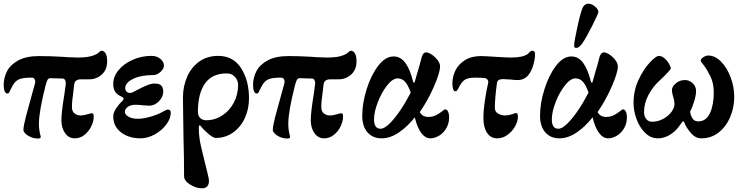

<svg xmlns="http://www.w3.org/2000/svg" viewBox="-21 -736 4031 1041"><path d="M106 -31Q106 -52 119 -102L169 -285Q170 -288 170 -294Q170 -303 164.5 -309.5Q159 -316 148 -315Q111 -315 91 -309Q71 -303 59 -288.5Q47 -274 33 -244Q33 -243 29.5 -236Q26 -229 18 -229Q10 -229 4.5 -241Q-1 -253 -1 -276Q-1 -314 17 -349.5Q35 -385 78 -408.5Q121 -432 191 -432Q251 -432 317 -428L343 -426Q389 -424 401 -424Q462 -424 492 -438Q506 -443 515 -452Q524 -461 529 -461Q543 -461 551.5 -446.5Q560 -432 560 -404Q560 -358 531 -332Q502 -306 464 -306H418Q401 -306 391.5 -298.5Q382 -291 381 -275L378 -249Q369 -186 369 -156Q369 -132 383 -121Q397 -110 416 -110Q433 -110 459 -118L474 -122Q483 -122 485 -118Q487 -114 487 -102Q487 -79 474 -51.5Q461 -24 437.5 -5Q414 14 384 14Q352 14 332 -14Q312 -42 312 -84Q312 -128 328 -224Q336 -278 336 -284Q336 -295 331.5 -302.5Q327 -310 319 -310L256 -312Q243 -313 237.5 -304.5Q232 -296 226 -272Q191 -135 190 -67Q190 -31 198 -3L200 5Q200 15 187 15Q164 15 145.5 7Q127 -1 116.5 -12Q106 -23 106 -31Z M593 -105Q593 -125 609 -149Q625 -173 643 -189Q649 -195 649 -200Q649 -207 640 -211Q616 -221 604.5 -237Q593 -253 593 -281Q593 -321 622 -356Q651 -391 699 -412Q747 -433 800 -433Q829 -433 848.5 -417Q868 -401 868 -380Q868 -364 849.5 -346.5Q831 -329 811 -329Q742 -329 700 -308Q658 -287 658 -259Q658 -247 665 -239.5Q672 -232 686 -232Q695 -232 724 -249Q753 -264 776 -273.5Q799 -283 818 -283Q844 -283 854 -271.5Q864 -260 864 -240Q864 -210 840.5 -186.5Q817 -163 789 -163Q781 -163 755 -165Q733 -168 712 -168Q688 -168 672 -156.5Q656 -145 656 -130Q656 -115 675.5 -103.5Q695 -92 726 -92Q756 -92 796 -103.5Q836 -115 861 -130Q883 -142 888 -142Q905 -142 905 -125Q905 -94 881 -61.5Q857 -29 818.5 -7.5Q780 14 741 14Q677 14 635 -18.5Q593 -51 593 -105Z M977 219Q977 115 974 14Q974 -19 972.5 -85.5Q971 -152 971 -207Q971 -268 993.5 -319.5Q1016 -371 1059 -402Q1102 -433 1162 -433Q1244 -433 1286.5 -366Q1329 -299 1329 -203Q1329 -145 1306.5 -96Q1284 -47 1242.5 -17.5Q1201 12 1149 12Q1135 12 1108 -11Q1081 -34 1066 -54Q1065 -57 1062 -57Q1057 -57 1057 -38Q1057 11 1072 71L1094 162Q1096 170 1104 202Q1112 234 1112 243Q1112 285 1074 285Q1042 285 1009.5 264.5Q977 244 977 219ZM1270 -276Q1270 -299 1253.5 -318.5Q1237 -338 1208 -338Q1129 -338 1090.5 -283.5Q1052 -229 1052 -130Q1052 -107 1065 -95.5Q1078 -84 1097 -84Q1144 -84 1184 -110Q1224 -136 1247 -180Q1270 -224 1270 -276Z M1458 -31Q1458 -52 1471 -102L1521 -285Q1522 -288 1522 -294Q1522 -303 1516.5 -309.5Q1511 -316 1500 -315Q1463 -315 1443 -309Q1423 -303 1411 -288.5Q1399 -274 1385 -244Q1385 -243 1381.5 -236Q1378 -229 1370 -229Q1362 -229 1356.5 -241Q1351 -253 1351 -276Q1351 -314 1369 -349.5Q1387 -385 1430 -408.5Q1473 -432 1543 -432Q1603 -432 1669 -428L1695 -426Q1741 -424 1753 -424Q1814 -424 1844 -438Q1858 -443 1867 -452Q1876 -461 1881 -461Q1895 -461 1903.5 -446.5Q1912 -432 1912 -404Q1912 -358 1883 -332Q1854 -306 1816 -306H1770Q1753 -306 1743.5 -298.5Q1734 -291 1733 -275L1730 -249Q1721 -186 1721 -156Q1721 -132 1735 -121Q1749 -110 1768 -110Q1785 -110 1811 -118L1826 -122Q1835 -122 1837 -118Q1839 -114 1839 -102Q1839 -79 1826 -51.5Q1813 -24 1789.5 -5Q1766 14 1736 14Q1704 14 1684 -14Q1664 -42 1664 -84Q1664 -128 1680 -224Q1688 -278 1688 -284Q1688 -295 1683.5 -302.5Q1679 -310 1671 -310L1608 -312Q1595 -313 1589.5 -304.5Q1584 -296 1578 -272Q1543 -135 1542 -67Q1542 -31 1550 -3L1552 5Q1552 15 1539 15Q1516 15 1497.5 7Q1479 -1 1468.5 -12Q1458 -23 1458 -31Z M1943 -109Q1943 -175 1966.5 -251Q1990 -327 2029 -378.5Q2068 -430 2113 -430Q2152 -430 2177.5 -394Q2203 -358 2219 -293Q2221 -288 2224 -287.5Q2227 -287 2228 -293L2241 -339Q2254 -380 2264 -421Q2267 -435 2273.5 -443.5Q2280 -452 2289 -452Q2302 -452 2320.5 -439.5Q2339 -427 2352 -409.5Q2365 -392 2365 -376Q2365 -344 2333 -269.5Q2301 -195 2255 -128Q2270 -102 2301 -102Q2326 -102 2344.5 -112Q2363 -122 2374.5 -131.5Q2386 -141 2390 -143H2392Q2401 -143 2406 -135Q2414 -122 2414 -99Q2414 -67 2399 -41Q2384 -15 2360 -0.5Q2336 14 2313 14Q2284 14 2262 -16.5Q2240 -47 2228 -100Q2189 -50 2142 -18Q2095 14 2048 14Q2000 14 1971.5 -18.5Q1943 -51 1943 -109ZM2175 -178 2206 -234Q2192 -274 2175.5 -292.5Q2159 -311 2135 -311Q2108 -311 2078 -273Q2048 -235 2027.5 -182Q2007 -129 2007 -89Q2007 -38 2042 -38Q2066 -38 2101.5 -76.5Q2137 -115 2175 -178Z M2600 -96Q2600 -138 2608.5 -194Q2617 -250 2626 -287Q2628 -297 2622 -304.5Q2616 -312 2605 -313Q2583 -315 2555 -315Q2517 -315 2499 -303.5Q2481 -292 2463 -255Q2461 -251 2457.5 -246Q2454 -241 2448 -241Q2432 -241 2432 -285Q2432 -321 2448.5 -354.5Q2465 -388 2500 -410Q2535 -432 2587 -432Q2605 -432 2665 -428Q2727 -424 2750 -424Q2813 -424 2840 -443Q2845 -447 2851.5 -454Q2858 -461 2863 -461Q2872 -461 2876 -456.5Q2880 -452 2880 -440Q2880 -430 2877 -410Q2856 -302 2786 -302Q2768 -302 2746 -305L2706 -307Q2690 -307 2682 -301.5Q2674 -296 2673 -283Q2662 -201 2662 -151Q2662 -130 2680 -120Q2698 -110 2718 -110Q2735 -110 2753 -116Q2763 -119 2768 -121Q2773 -123 2774 -123Q2782 -123 2784.5 -118.5Q2787 -114 2787 -102Q2787 -79 2772 -51.5Q2757 -24 2731 -5Q2705 14 2675 14Q2639 14 2619.5 -16Q2600 -46 2600 -96Z M2907 0ZM2907 -109Q2907 -175 2930.5 -251Q2954 -327 2993 -378.5Q3032 -430 3077 -430Q3116 -430 3141.5 -394Q3167 -358 3183 -293Q3185 -288 3188 -287.5Q3191 -287 3192 -293L3205 -339Q3218 -380 3228 -421Q3231 -435 3237.5 -443.5Q3244 -452 3253 -452Q3266 -452 3284.5 -439.5Q3303 -427 3316 -409.5Q3329 -392 3329 -376Q3329 -344 3297 -269.5Q3265 -195 3219 -128Q3234 -102 3265 -102Q3290 -102 3308.5 -112Q3327 -122 3338.5 -131.5Q3350 -141 3354 -143H3356Q3365 -143 3370 -135Q3378 -122 3378 -99Q3378 -67 3363 -41Q3348 -15 3324 -0.5Q3300 14 3277 14Q3248 14 3226 -16.5Q3204 -47 3192 -100Q3153 -50 3106 -18Q3059 14 3012 14Q2964 14 2935.5 -18.5Q2907 -51 2907 -109ZM3139 -178 3170 -234Q3156 -274 3139.5 -292.5Q3123 -311 3099 -311Q3072 -311 3042 -273Q3012 -235 2991.5 -182Q2971 -129 2971 -89Q2971 -38 3006 -38Q3030 -38 3065.5 -76.5Q3101 -115 3139 -178ZM3092 -491Q3092 -509 3109 -587.5Q3126 -666 3138 -694Q3143 -705 3152.5 -711Q3162 -717 3171 -716Q3189 -715 3207 -699Q3225 -683 3223 -669Q3222 -660 3189.5 -595.5Q3157 -531 3137 -502Q3118 -476 3104 -476Q3096 -476 3094 -479.5Q3092 -483 3092 -491Z M3414 -177Q3414 -245 3441 -303Q3468 -361 3502 -397Q3536 -433 3551 -433Q3566 -433 3581 -420.5Q3596 -408 3606 -391Q3616 -374 3616 -365Q3616 -361 3597 -340.5Q3578 -320 3555 -299Q3520 -268 3495.5 -222.5Q3471 -177 3471 -129Q3471 -105 3483 -90.5Q3495 -76 3514 -76Q3546 -76 3574 -91Q3602 -106 3619 -128.5Q3636 -151 3636 -172Q3636 -183 3633 -195Q3630 -207 3629 -211Q3622 -232 3622 -247Q3622 -266 3643 -284Q3664 -302 3693 -302Q3716 -302 3734.5 -285Q3753 -268 3753 -242Q3753 -221 3743.5 -189Q3734 -157 3721 -131Q3721 -123 3725 -111Q3731 -95 3740 -86.5Q3749 -78 3765 -78Q3808 -78 3828.5 -123Q3849 -168 3849 -235Q3849 -285 3830.5 -322.5Q3812 -360 3795 -382Q3778 -404 3778 -406Q3778 -417 3792.5 -426Q3807 -435 3818 -435Q3856 -435 3888.5 -402Q3921 -369 3940.5 -316.5Q3960 -264 3960 -211Q3960 -154 3938.5 -102.5Q3917 -51 3876.5 -18.5Q3836 14 3781 14Q3749 14 3723.5 -16.5Q3698 -47 3689 -72Q3688 -78 3683 -78Q3681 -78 3676 -72Q3674 -69 3656.5 -45.5Q3639 -22 3609 -4Q3579 14 3546 14Q3507 14 3477 -15.5Q3447 -45 3430.5 -89.5Q3414 -134 3414 -177Z"/></svg>

Font: EB Garamond
Style: Bold
Weight: 700
Designer: Georg Duffner and Octavio Pardo
Foundry: Georg Duffner
Version: Version 1.000; ttfautohint (v1.6)